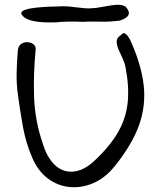

<svg xmlns="http://www.w3.org/2000/svg" viewBox="-20 -776 690 808"><path d="M216 -682Q100 -678 75 -710Q44 -742 190 -748Q190 -748 199 -748Q208 -748 226 -749Q261 -751 293 -746Q318 -743 335.5 -741.5Q353 -740 363 -741Q386 -742 413.5 -747.5Q441 -753 466 -755.5Q491 -758 507 -749Q547 -709 483 -689Q466 -687 444 -685.5Q422 -684 395 -685Q367 -685 351.5 -685Q336 -685 332 -684Q292 -686 263 -685Q234 -684 216 -682ZM463 -77Q423 -27 373 -5.5Q323 16 272.5 11Q222 6 180.5 -25.5Q139 -57 115 -114Q89 -174 77 -240Q65 -306 56 -373Q49 -420 50 -468.5Q51 -517 55 -563Q57 -583 69 -591Q81 -599 95.5 -598.5Q110 -598 121 -589.5Q132 -581 130 -566Q120 -466 123.5 -366.5Q127 -267 161 -169Q164 -159 168 -148.5Q172 -138 177 -128Q213 -60 268 -54Q323 -48 378 -100Q444 -162 477.5 -221Q511 -280 517.5 -346Q524 -412 508 -495Q505 -511 496.5 -529Q488 -547 480 -565Q472 -583 471 -598.5Q470 -614 483 -624L495 -634Q501 -639 508.5 -633.5Q516 -628 522 -618Q528 -608 531 -601Q576 -500 585 -414.5Q594 -329 564.5 -247.5Q535 -166 463 -77Z"/></svg>

Font: Mynerve
Style: Regular
Weight: 400
Designer: Carolina Short
Foundry: Carolina Short
Version: Version 1.000; ttfautohint (v1.8.4.7-5d5b)